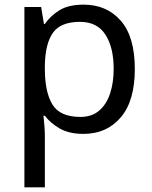

<svg xmlns="http://www.w3.org/2000/svg" viewBox="-20 -566 655 826"><path d="M340 -546Q439 -546 499.5 -477Q560 -408 560 -269Q560 -132 499.5 -61Q439 10 339 10Q277 10 236.5 -13.5Q196 -37 173 -68H167Q169 -51 171 -25Q173 1 173 20V240H85V-536H157L169 -463H173Q197 -498 236 -522Q275 -546 340 -546ZM324 -472Q242 -472 208.5 -426Q175 -380 173 -286V-269Q173 -170 205.5 -116.5Q238 -63 326 -63Q375 -63 406.5 -90Q438 -117 453.5 -163.5Q469 -210 469 -270Q469 -362 433.5 -417Q398 -472 324 -472Z"/></svg>

Font: Noto Sans Lydian
Style: Regular
Weight: 400
Designer: Monotype Design Team
Foundry: Monotype Imaging Inc.
Version: Version 2.002; ttfautohint (v1.8.4.7-5d5b)